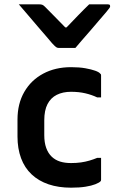

<svg xmlns="http://www.w3.org/2000/svg" viewBox="-20 -858 540 889"><path d="M329 -636Q310 -636 290.5 -636Q271 -636 252 -636Q245 -636 239.5 -640Q234 -644 221 -658Q214 -667 196 -687.5Q178 -708 155 -735Q132 -762 109 -789Q86 -816 67 -838Q90 -838 113 -838Q136 -838 159 -838Q170 -838 175.5 -836Q181 -834 188 -827Q200 -815 228.5 -786Q257 -757 303 -710L254 -731H314L266 -708Q311 -755 340 -785Q369 -815 393 -838H479Q483 -838 485.5 -837Q488 -836 489 -834Q490 -832 490 -829Q490 -825 486.5 -820.5Q483 -816 471 -801Q459 -788 440 -765Q421 -742 399 -717Q377 -692 358 -670Q339 -648 329 -636ZM309 -547Q347 -547 375 -542Q403 -537 421 -530.5Q439 -524 444 -517Q447 -515 447.5 -513Q448 -511 448 -508Q448 -483 448 -457.5Q448 -432 448 -407H430Q405 -419 375 -426Q345 -433 309 -433Q271 -433 243 -419Q215 -405 200 -376Q185 -347 185 -301V-232Q185 -198 194 -173Q203 -148 220 -132Q236 -117 258 -110Q280 -103 309 -103Q334 -103 355 -106Q376 -109 394.5 -114.5Q413 -120 430 -127H448Q448 -102 448 -76.5Q448 -51 448 -26Q448 -24 447.5 -22Q447 -20 445 -18Q439 -12 421.5 -5Q404 2 376 6.5Q348 11 309 11Q251 11 205 -4.5Q159 -20 126.5 -50.5Q94 -81 77.5 -125.5Q61 -170 61 -226V-304Q61 -378 92.5 -432.5Q124 -487 180 -517Q236 -547 309 -547Z"/></svg>

Font: Recursive SemiBold
Style: Regular
Weight: 600
Version: Version 1.085